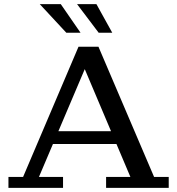

<svg xmlns="http://www.w3.org/2000/svg" viewBox="-20 -912 859 932"><path d="M21 0V-53H92L361 -685H458L728 -53H799V0H495V-53H613L373 -620H410L169 -53H286V0ZM219 -213V-275H565V-213ZM302 -753 173 -892H275L371 -753ZM459 -753 354 -892H448L525 -753Z"/></svg>

Font: Montagu Slab 24pt
Style: Regular
Weight: 400
Designer: Florian Karsten
Foundry: Florian Karsten
Version: Version 1.000